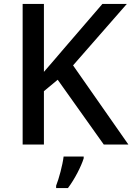

<svg xmlns="http://www.w3.org/2000/svg" viewBox="-20 -734 672 975"><path d="M632 0 351 -402 624 -714H500L307 -490C273 -449 237 -409 203 -369V-714H95V0H203V-271L273 -329L507 0ZM405 70V61H303C298 104 279 174 265 209V221H325C360 175 393 109 405 70Z"/></svg>

Font: Noto Sans Malayalam Medium
Style: Regular
Weight: 500
Designer: Jelle Bosma - Monotype Design Team
Foundry: Monotype Imaging Inc.
Version: Version 2.104